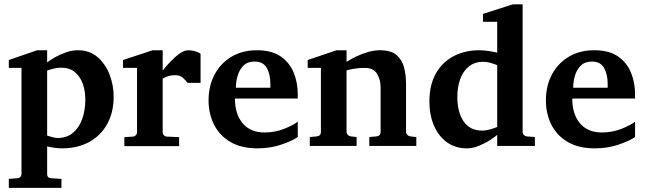

<svg xmlns="http://www.w3.org/2000/svg" viewBox="-20 -706 3035 903"><path d="M514.6 -251.5Q514.6 -178.7 484.9 -124Q455.1 -69.3 400.4 -38.8Q345.7 -8.3 271.5 -8.3Q252 -8.3 232.4 -11.5Q212.9 -14.6 201.7 -17.6V111.8Q201.7 132.3 221.7 132.3L269 135.3V177.7H21.5V135.3L61 132.3Q69.3 132.3 75.2 126.5Q81.1 120.6 81.1 111.8V-386.7H21.5V-423.8L154.8 -469.7H201.7V-412.6Q217.3 -424.8 241.2 -438Q265.1 -451.2 292.5 -460.4Q319.8 -469.7 346.2 -469.7Q401.4 -469.7 438.7 -437.5Q476.1 -405.3 495.4 -355.2Q514.6 -305.2 514.6 -251.5ZM381.3 -238.3Q381.3 -277.8 369.4 -311.8Q357.4 -345.7 332.3 -366.7Q307.1 -387.7 268.1 -387.7Q251 -387.7 231.9 -383.1Q212.9 -378.4 201.7 -374V-68.4Q211.4 -64.9 226.1 -61Q240.7 -57.1 251 -57.1Q294.4 -57.1 323.2 -81.3Q352.1 -105.5 366.7 -146.7Q381.3 -188 381.3 -238.3Z M923.3 -316.4H861.8Q854 -327.6 840.3 -340.1Q826.7 -352.5 803.7 -352.5Q785.2 -352.5 769.3 -347.2Q753.4 -341.8 745.1 -336.4V-84Q745.1 -76.2 750.5 -70.1Q755.9 -64 765.1 -63.5L822.3 -61V-18.6H564.9V-61L604.5 -63.5Q612.8 -64 618.7 -70.1Q624.5 -76.2 624.5 -84V-386.7H558.6V-423.8L698.2 -469.7H745.1V-374Q756.3 -388.7 777.1 -411.4Q797.9 -434.1 821.8 -451.9Q845.7 -469.7 866.2 -469.7Q881.8 -469.7 898.7 -464.6Q915.5 -459.5 923.3 -453.1Z M1380.4 -61.5Q1356 -44.4 1304.4 -26.4Q1252.9 -8.3 1190.4 -8.3Q1114.3 -8.3 1063.2 -38.6Q1012.2 -68.8 986.6 -120.1Q960.9 -171.4 960.9 -233.4Q960.9 -301.8 989 -355Q1017.1 -408.2 1068.4 -439Q1119.6 -469.7 1188 -469.7Q1258.8 -469.7 1300.8 -440.2Q1342.8 -410.6 1361.6 -363.5Q1380.4 -316.4 1380.4 -264.2Q1380.4 -258.8 1380.4 -253.4Q1380.4 -248 1380.4 -242.7H1085Q1085 -168.9 1121.3 -126Q1157.7 -83 1224.1 -83Q1273.4 -83 1316.4 -100.1Q1359.4 -117.2 1380.4 -133.8ZM1251.5 -293.5V-313Q1251.5 -356.4 1234.6 -386.5Q1217.8 -416.5 1177.7 -416.5Q1144.5 -416.5 1125.2 -397.5Q1106 -378.4 1097.7 -350.1Q1089.4 -321.8 1089.4 -293.5Z M1938 -19.5H1716.8V-61.5L1750 -64.5Q1770 -66.4 1770 -85.4V-296.9Q1770 -331.1 1753.2 -358.9Q1736.3 -386.7 1695.8 -386.7Q1668.9 -386.7 1645.5 -382.8Q1622.1 -378.9 1609.9 -375V-85.4Q1609.9 -77.1 1616.2 -71.3Q1622.6 -65.4 1630.4 -64.5L1657.2 -61.5V-19.5H1437V-61.5L1469.2 -64.5Q1489.3 -66.4 1489.3 -85.4V-386.7H1427.2V-423.8L1563 -469.7H1609.9V-414.6Q1627.4 -426.8 1653.6 -439.5Q1679.7 -452.1 1709.5 -460.9Q1739.3 -469.7 1767.1 -469.7Q1819.3 -469.7 1845.5 -446.8Q1871.6 -423.8 1880.6 -387.9Q1889.6 -352.1 1889.6 -313V-85.4Q1889.6 -77.1 1896 -71.3Q1902.3 -65.4 1910.6 -64.5L1938 -61.5Z M2495.6 -19.5H2318.4V-71.8Q2308.1 -62.5 2284.9 -47.4Q2261.7 -32.2 2232.7 -20.3Q2203.6 -8.3 2175.8 -8.3Q2121.1 -8.3 2081.5 -37.1Q2042 -65.9 2020.8 -115.7Q1999.5 -165.5 1999.5 -229Q1999.5 -306.6 2030 -360.4Q2060.5 -414.1 2113.5 -441.9Q2166.5 -469.7 2234.4 -469.7Q2252.9 -469.7 2277.6 -466.1Q2302.2 -462.4 2318.4 -458.5V-603.5H2251.5V-640.6L2391.6 -685.5H2438V-85.4Q2438 -77.1 2443.8 -71.3Q2449.7 -65.4 2457.5 -64.5L2495.6 -61.5ZM2318.4 -108.9V-399.4Q2306.2 -404.8 2287.6 -410.2Q2269 -415.5 2253.9 -415.5Q2212.4 -415.5 2185.1 -393.3Q2157.7 -371.1 2144.3 -333.7Q2130.9 -296.4 2130.9 -250Q2130.9 -179.2 2160.2 -135.5Q2189.5 -91.8 2248 -91.8Q2265.6 -91.8 2285.9 -97.7Q2306.2 -103.5 2318.4 -108.9Z M2966.8 -61.5Q2942.4 -44.4 2890.9 -26.4Q2839.4 -8.3 2776.9 -8.3Q2700.7 -8.3 2649.7 -38.6Q2598.6 -68.8 2573 -120.1Q2547.4 -171.4 2547.4 -233.4Q2547.4 -301.8 2575.4 -355Q2603.5 -408.2 2654.8 -439Q2706.1 -469.7 2774.4 -469.7Q2845.2 -469.7 2887.2 -440.2Q2929.2 -410.6 2948 -363.5Q2966.8 -316.4 2966.8 -264.2Q2966.8 -258.8 2966.8 -253.4Q2966.8 -248 2966.8 -242.7H2671.4Q2671.4 -168.9 2707.8 -126Q2744.1 -83 2810.5 -83Q2859.9 -83 2902.8 -100.1Q2945.8 -117.2 2966.8 -133.8ZM2837.9 -293.5V-313Q2837.9 -356.4 2821 -386.5Q2804.2 -416.5 2764.2 -416.5Q2731 -416.5 2711.7 -397.5Q2692.4 -378.4 2684.1 -350.1Q2675.8 -321.8 2675.8 -293.5Z"/></svg>

Font: Annapurna SIL
Style: Bold
Weight: 700
Designer: Peter Martin, Annie Olsen
Foundry: SIL International
Version: Version 2.000